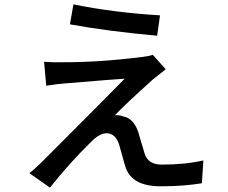

<svg xmlns="http://www.w3.org/2000/svg" viewBox="-20 -814 1040 876"><path d="M315 -794Q496 -757 710 -744L697 -651Q474 -671 299 -703ZM736 -498 677 -451Q548 -335 504 -288Q525 -290 541 -283Q588 -275 610 -214L640 -113Q655 -63 718 -63Q825 -63 908 -82L901 22Q819 36 713 36Q584 36 554 -48Q548 -65 538 -103Q526 -147 523 -156Q506 -206 466 -206Q435 -206 398 -169Q300 -74 208 42L114 -24Q137 -41 171 -75Q503 -407 549 -455Q511 -453 272 -433Q252 -432 191 -423L181 -532Q221 -529 270 -530Q440 -530 627 -554Q662 -558 677 -564Z"/></svg>

Font: Noto Sans S Chinese Medium
Style: Regular
Weight: 500
Designer: Ryoko NISHIZUKA  (kana & ideographs); Paul D. Hunt (Latin, Greek & Cyrillic); Wenlong ZHANG  (bopomofo); Sandoll Communi
Foundry: Adobe Systems Incorporated
Version: Version 1.000;PS 1;hotconv 1.0.78;makeotf.lib2.5.61930